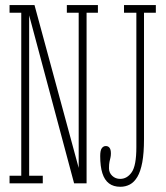

<svg xmlns="http://www.w3.org/2000/svg" viewBox="-20 -720 652 754"><path d="M17.5 0V-30H63.5V-670H17.5V-700H115.5L290 -57H289V-670H242.5V-700H364.5V-670H320V0H271L93.5 -663.5H94.5V-30H148V0ZM452.5 13.5Q425.5 13.5 408 0.2Q390.5 -13 382 -39.8Q373.5 -66.5 373.5 -107Q373.5 -129.5 379.8 -138Q386 -146.5 395.5 -146.5Q405 -146.5 410.2 -139.5Q415.5 -132.5 415.5 -117.5Q415.5 -108.5 413.8 -101.2Q412 -94 410 -84.5Q408 -75 408 -59Q408 -41.5 420.8 -29.5Q433.5 -17.5 452 -17.5Q479 -17.5 497.2 -43.5Q515.5 -69.5 515.5 -142V-670H467V-700H592V-670H545.5V-173.5Q545.5 -119 538.8 -82.8Q532 -46.5 519.5 -25.5Q507 -4.5 490 4.5Q473 13.5 452.5 13.5Z"/></svg>

Font: Imbue Thin 10pt Thin
Style: Regular
Weight: 250
Version: Version 1.102